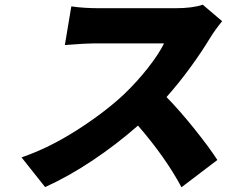

<svg xmlns="http://www.w3.org/2000/svg" viewBox="-20 -743 996 815"><path d="M840.6 -723 922.9 -653.1Q894.2 -617.9 872.5 -583.1Q837.7 -525.2 789.2 -458.5Q740.8 -391.7 686.8 -331Q742.9 -273.8 805.6 -195.5Q868.3 -117.2 902.7 -63.9L750.4 51.8Q682.2 -75.6 565.7 -209.9Q474.8 -130 372.7 -61.8Q270.6 6.4 171.5 51.1L71.4 -74.9Q186.8 -114.3 305.2 -189.8Q423.7 -265.3 506.7 -343Q562.1 -396.3 608 -454.7Q653.8 -513.1 676.5 -558.9H379.6Q346.6 -558.9 255.3 -551.8L282.7 -715.9Q334.5 -708.1 404.1 -708.1H723.4Q797.6 -708.1 840.6 -723Z"/></svg>

Font: Karasuma Gothic
Style: Italic
Weight: 900
Italic angle: -9.39999°
Designer: Rasmus Andersson / Ryoko Nishizuka
Foundry: Genbu
Version: Version 1.00